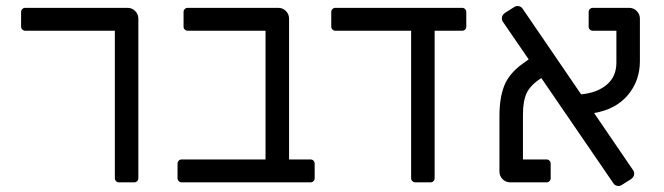

<svg xmlns="http://www.w3.org/2000/svg" viewBox="-20 -605 2203 637"><path d="M361 -14V-503H64Q58 -503 54 -507Q50 -511 50 -517V-565Q50 -571 54 -575Q58 -579 64 -579H403Q418 -579 428.5 -568.5Q439 -558 439 -543V-14Q439 -8 435 -4Q431 0 425 0H375Q369 0 365 -4Q361 -8 361 -14Z M569 -14V-62Q569 -68 573 -72Q577 -76 583 -76H861V-503H603Q597 -503 593 -507Q589 -511 589 -517V-565Q589 -571 593 -575Q597 -579 603 -579H903Q918 -579 928.5 -568.5Q939 -558 939 -543V-76H1010Q1016 -76 1020 -72Q1024 -68 1024 -62V-14Q1024 -8 1020 -4Q1016 0 1010 0H583Q577 0 573 -4Q569 -8 569 -14Z M1344 -14V-503H1093Q1087 -503 1083 -507Q1079 -511 1079 -517V-565Q1079 -571 1083 -575Q1087 -579 1093 -579H1513Q1519 -579 1523 -575Q1527 -571 1527 -565V-517Q1527 -511 1523 -507Q1519 -503 1513 -503H1422V-14Q1422 -8 1418 -4Q1414 0 1408 0H1358Q1352 0 1348 -4Q1344 -8 1344 -14Z M2015 3 1776 -346Q1740 -323 1727.5 -296.5Q1715 -270 1715 -226V-76H1793Q1799 -76 1803 -72Q1807 -68 1807 -62V-14Q1807 -8 1803 -4Q1799 0 1793 0H1673Q1658 0 1647.5 -10.5Q1637 -21 1637 -36V-220Q1637 -279 1652.5 -319.5Q1668 -360 1713 -393L1734 -408L1649 -532Q1645 -537 1645 -544Q1645 -555 1655 -562L1685 -581Q1690 -585 1697 -585Q1708 -585 1714 -576L1908 -292Q1961 -297 1993 -324Q2025 -351 2025 -397V-503H1947Q1941 -503 1937 -507Q1933 -511 1933 -517V-565Q1933 -571 1937 -575Q1941 -579 1947 -579H2067Q2082 -579 2092.5 -568.5Q2103 -558 2103 -543V-402Q2103 -337 2063 -289.5Q2023 -242 1951 -230L2080 -41Q2084 -36 2084 -29Q2084 -18 2074 -11L2044 8Q2039 12 2032 12Q2021 12 2015 3Z"/></svg>

Font: Miriam Libre
Style: Regular
Weight: 400
Designer: Michal Sahar
Foundry: Hagilda
Version: Version 1.001